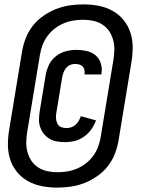

<svg xmlns="http://www.w3.org/2000/svg" viewBox="-20 -777 640 874"><path d="M240 77Q205 77 171 70.5Q137 64 108 48Q79 32 58 6.5Q37 -19 26.5 -51Q16 -83 16 -118Q16 -153 22 -188L80 -540Q85 -571 96.5 -601.5Q108 -632 128.5 -658.5Q149 -685 177 -704.5Q205 -724 235.5 -736Q266 -748 297.5 -752.5Q329 -757 360 -757Q395 -757 429 -750.5Q463 -744 492 -728Q521 -712 542 -686.5Q563 -661 573.5 -629Q584 -597 584 -562Q584 -527 578 -492L520 -140Q515 -109 503.5 -78.5Q492 -48 471.5 -21.5Q451 5 423 24.5Q395 44 364.5 56Q334 68 302.5 72.5Q271 77 240 77ZM241 7Q263 7 285.5 3.5Q308 0 329.5 -9Q351 -18 370 -32.5Q389 -47 403.5 -66.5Q418 -86 426 -107.5Q434 -129 438 -151L496 -503Q500 -527 500.5 -550Q501 -573 495 -595Q489 -617 477 -635Q465 -653 446.5 -665Q428 -677 405.5 -682Q383 -687 359 -687Q337 -687 314.5 -683.5Q292 -680 270.5 -671Q249 -662 230 -647.5Q211 -633 196.5 -613.5Q182 -594 174 -572.5Q166 -551 162 -529L104 -177Q100 -153 99.5 -130Q99 -107 105 -85Q111 -63 123 -45Q135 -27 153.5 -15Q172 -3 194.5 2Q217 7 241 7ZM277 -130Q258 -130 239.5 -133Q221 -136 206 -145Q191 -154 180 -167.5Q169 -181 163 -198Q157 -215 157.5 -234Q158 -253 161 -272L188 -436Q192 -459 203 -482Q214 -505 234.5 -521Q255 -537 279 -543.5Q303 -550 327 -550Q351 -550 374 -545Q397 -540 414 -526Q431 -512 438.5 -489.5Q446 -467 442 -443L441 -438H364L365 -440Q366 -450 364 -459.5Q362 -469 355.5 -475Q349 -481 340 -483.5Q331 -486 321 -486Q310 -486 299.5 -481.5Q289 -477 281 -467.5Q273 -458 269 -447Q265 -436 263 -425L236 -261Q234 -249 235 -236.5Q236 -224 241.5 -213.5Q247 -203 258.5 -198.5Q270 -194 283 -194Q293 -194 304 -197.5Q315 -201 324 -209Q333 -217 338.5 -227Q344 -237 348 -248L417 -229Q409 -207 395.5 -188Q382 -169 362.5 -155Q343 -141 321 -135.5Q299 -130 277 -130Z"/></svg>

Font: Iosevka Extrabold Extended
Style: Italic
Weight: 800
Width: 7
Italic angle: -9°
Monospace: yes
Designer: Belleve Invis
Foundry: Belleve Invis
Version: Version 32.5.0; ttfautohint (v1.8.4)